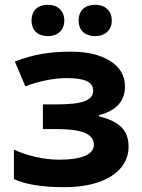

<svg xmlns="http://www.w3.org/2000/svg" viewBox="-20 -772 595 802"><path d="M111.8 -686C111.8 -645 138.2 -621.1 179.7 -621.1C222.2 -621.1 248.5 -647 248.5 -686C248.5 -725.6 222.7 -752 179.7 -752C138.2 -752 111.8 -728.5 111.8 -686ZM308.6 -686C308.6 -641.6 338.4 -621.1 377.4 -621.1C418.9 -621.1 446.8 -646.5 446.8 -686C446.8 -727.1 419.9 -752 377.4 -752C338.4 -752 308.6 -731.4 308.6 -686ZM159.2 -335.9V-232.9H216.8C322.3 -232.9 372.1 -212.4 372.1 -168C372.1 -127.4 324.2 -105 227.1 -105C164.6 -105 94.2 -121.1 38.1 -147V-23.9C86.9 -1.5 156.7 9.8 248 9.8C303.2 9.8 351.1 2.9 391.6 -11.2C473.1 -39.1 517.1 -92.8 517.1 -159.2C517.1 -225.1 482.4 -264.2 393.1 -286.1V-291C465.8 -309.6 502 -349.6 502 -411.1C502 -455.6 481.4 -491.2 440.4 -517.1C399.4 -543 344.7 -556.2 276.9 -556.2C231.9 -556.2 191.4 -553.2 154.8 -546.9C118.2 -540.5 80.6 -529.8 42 -515.1L85.9 -411.1C111.8 -421.9 141.1 -430.2 172.9 -436.5C204.6 -442.9 232.9 -445.8 257.8 -445.8C337.4 -445.8 369.1 -428.2 369.1 -393.1C369.1 -373 357.4 -358.9 334 -349.6C310.1 -340.3 270 -335.9 213.9 -335.9Z"/></svg>

Font: Noto Reveo Sans
Style: Bold
Weight: 700
Designer: Monotype Design team
Foundry: Monotype Imaging Inc.
Version: Version 1.04